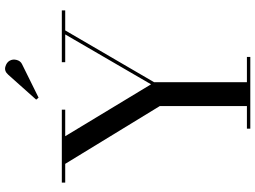

<svg xmlns="http://www.w3.org/2000/svg" viewBox="-146 -870 1016 764"><g transform="rotate(-90 362.0 -488.0)"><path d="M489 -908.5 355.5 -842.5 347.5 -852 446.5 -963Q461 -979.5 478.2 -974.8Q495.5 -970 502.5 -957.5Q509.5 -945 505.5 -929.8Q501.5 -914.5 489 -908.5ZM232 -13.5H322V-360L92 -736.5H17.5V-750H307.5V-736.5H202L408.5 -395L607 -736.5H496.5V-750H702.5V-736.5H623L417 -383V-13.5H517.5V0H232Z"/></g></svg>

Font: Bodoni* 16
Style: Regular
Weight: 400
Version: Version 2.2